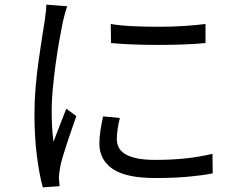

<svg xmlns="http://www.w3.org/2000/svg" viewBox="-20 -777 1040 825"><path d="M269 -750Q264 -737 258.5 -717Q253 -697 250 -683Q243 -649 234.5 -601Q226 -553 219 -501Q212 -449 207 -397.5Q202 -346 202 -304Q202 -268 203.5 -236Q205 -204 210 -168Q223 -202 238 -241.5Q253 -281 265 -310L308 -278Q299 -252 288 -220.5Q277 -189 267 -158.5Q257 -128 249 -101Q241 -74 238 -56Q236 -45 234.5 -32.5Q233 -20 233 -12L236 23L164 28Q149 -25 138.5 -107Q128 -189 128 -290Q128 -345 133 -402.5Q138 -460 145.5 -513Q153 -566 160 -611.5Q167 -657 172 -687Q174 -704 176.5 -722.5Q179 -741 179 -757ZM495 -270Q482 -218 482 -179Q482 -162 489 -146Q496 -130 514 -117.5Q532 -105 564.5 -97.5Q597 -90 648 -90Q715 -90 774 -96Q833 -102 893 -116L894 -32Q848 -23 786.5 -17.5Q725 -12 647 -12Q522 -12 464.5 -51Q407 -90 407 -160Q407 -187 411.5 -216Q416 -245 423 -277ZM456 -674Q496 -667 551 -664.5Q606 -662 663 -662Q720 -662 773 -665.5Q826 -669 863 -674V-592Q823 -588 770 -586Q717 -584 661 -584Q605 -584 551 -586Q497 -588 457 -592Z"/></svg>

Font: SpoqaHanSansJP-Regular
Style: Regular
Weight: 400
Designer: [Source Han Sans]
Ryoko NISHIZUKA  (kana & ideographs); Paul D. Hunt (Latin, Greek & Cyrillic); Wenlong ZHANG  (bopomofo
Foundry: Spoqa (http://bi.spoqa.com)
Version: Version 1.002.20150607